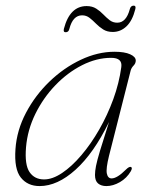

<svg xmlns="http://www.w3.org/2000/svg" viewBox="-20 -636 536 664"><path d="M357 -97Q346 -52.5 349.5 -35.8Q353 -19 366 -19Q385 -19 415.5 -49.5Q427 -61 433 -58.5Q439 -56 432.5 -44Q418.5 -20 394.8 -6.2Q371 7.5 348 7.5Q330 7.5 319.2 -1.5Q308.5 -10.5 308.5 -31Q308.5 -44 312 -62Q315.5 -80 326 -115Q336.5 -150 357 -214Q304 -105.5 241.2 -49Q178.5 7.5 117 7.5Q75.5 7.5 52 -22Q28.5 -51.5 33.5 -120.5Q38 -185.5 69.8 -245.8Q101.5 -306 151 -353.8Q200.5 -401.5 259.2 -429.2Q318 -457 376 -457Q411 -457 430.2 -448.2Q449.5 -439.5 449.5 -426.5Q449.5 -417 442 -409.2Q434.5 -401.5 432 -392.5ZM70 -126.5Q65 -66 82.2 -40.8Q99.5 -15.5 132.5 -15.5Q161.5 -15.5 194.8 -37.8Q228 -60 261.2 -99Q294.5 -138 323 -187.8Q351.5 -237.5 371.8 -293Q392 -348.5 399.5 -404Q404 -436 364.5 -436Q314 -436 263.8 -410.5Q213.5 -385 171.5 -341.2Q129.5 -297.5 102.2 -242Q75 -186.5 70 -126.5ZM370 -525.5Q350.5 -525.5 336.8 -534.2Q323 -543 312 -554.2Q301 -565.5 289.8 -574.2Q278.5 -583 264 -583Q232 -583 220 -536.5Q217.5 -524.5 207 -524.5Q198 -524.5 201 -536.5Q221.5 -615 279.5 -615Q299 -615 312.8 -606.2Q326.5 -597.5 337.2 -586.2Q348 -575 359.2 -566.2Q370.5 -557.5 385.5 -557.5Q416.5 -557.5 429 -604.5Q432 -616.5 442.5 -616.5Q451 -616.5 448 -604.5Q438 -564.5 417.5 -545Q397 -525.5 370 -525.5Z"/></svg>

Font: Fraunces 9pt Thin
Style: Italic
Weight: 100
Italic angle: -16°
Version: Version 1.000;[b76b70a41]